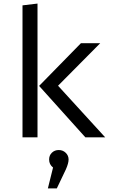

<svg xmlns="http://www.w3.org/2000/svg" viewBox="-20 -769 640 1075"><path d="M190 0H106V-739L190 -749ZM305 -289 569 0H458L199 -288L433 -527H541ZM364 124Q364 145 349 179L298 286H248L277 169Q255 152 255 124Q255 101 270.5 86Q286 71 309 71Q332 71 348 86.5Q364 102 364 124Z"/></svg>

Font: FiraDG Mono
Style: Regular
Weight: 400
Designer: Carrois Corporate & Edenspiekermann AG
Foundry: Carrois Corporate GbR & Edenspiekermann AG
Version: Version 3.206